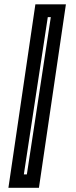

<svg xmlns="http://www.w3.org/2000/svg" viewBox="-20 -770 352 890"><path d="M19 100.5 144 -750H285.5L160.5 100.5ZM90.5 38.5H104.5L215.5 -690.5H201.5Z"/></svg>

Font: Tourney Condensed Regular
Style: Bold
Weight: 700
Width: 3
Designer: Tyler Finck
Foundry: Etcetera Type Co
Version: Version 1.010; ttfautohint (v1.8.3)